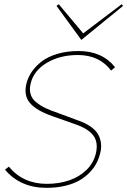

<svg xmlns="http://www.w3.org/2000/svg" viewBox="-20 -883 606 914"><path d="M456.1 -150.9Q450.2 -126.5 438.2 -104.2Q426.3 -82 405.3 -60.5Q384.3 -39.1 356.7 -23.4Q329.1 -7.8 289.1 1.7Q249 11.2 201.2 11.2Q76.7 11.2 3.9 -75.2L22 -89.8Q89.8 -7.8 203.1 -7.8Q260.3 -7.8 308.6 -24.2Q356.9 -40.5 390.9 -73.2Q424.8 -106 436 -150.9Q449.2 -205.6 423.6 -238.8Q397.9 -272 334 -293Q329.1 -294.4 284.2 -310.8Q239.3 -327.1 231.9 -329.1Q153.3 -356.4 122.6 -392.6Q91.8 -428.7 106 -485.8Q113.3 -515.1 131.3 -541.5Q149.4 -567.9 178.7 -590.6Q208 -613.3 253.4 -626.7Q298.8 -640.1 354 -640.1Q466.3 -640.1 527.8 -563L508.8 -546.9Q453.6 -621.1 350.1 -621.1Q265.6 -621.1 203.1 -584Q140.6 -546.9 126 -485.8Q119.1 -457.5 125.5 -435.3Q131.8 -413.1 151.9 -396.7Q171.9 -380.4 195.8 -368.9Q219.7 -357.4 255.9 -345.2Q261.2 -343.8 301 -328.4Q340.8 -313 348.1 -311Q386.7 -297.9 411.9 -280Q437 -262.2 447.8 -242.2Q458.5 -222.2 460.9 -198.7Q463.4 -175.3 456.1 -150.9ZM559.1 -862.8 565.9 -855 367.2 -692.9 249 -855 259.8 -862.8 376 -724.1Z"/></svg>

Font: Sinkin Sans 100 Thin Italic
Style: Regular
Weight: 100
Italic angle: -112°
Designer: Keith Bates
Foundry: K-Type
Version: Sinkin Sans (version 1.0)  by Keith Bates   •   © 2014   www